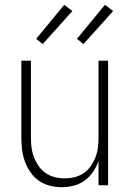

<svg xmlns="http://www.w3.org/2000/svg" viewBox="-20 -773 540 801"><path d="M237 8Q212 8 187 1.5Q162 -5 141.5 -19.5Q121 -34 106.5 -55.5Q92 -77 83.5 -100.5Q75 -124 72 -149.5Q69 -175 69 -200V-520H109V-200Q109 -179 111.5 -158Q114 -137 121.5 -117.5Q129 -98 141 -80.5Q153 -63 170.5 -51Q188 -39 208.5 -34Q229 -29 250 -29Q271 -29 291.5 -34Q312 -39 329.5 -51Q347 -63 359 -80.5Q371 -98 378.5 -117.5Q386 -137 388.5 -158Q391 -179 391 -200V-520H431V0H391V-102Q383 -78 368.5 -56.5Q354 -35 333.5 -20Q313 -5 288 1.5Q263 8 237 8ZM328 -589 301 -611 418 -753 452 -727ZM158 -589 131 -611 248 -753 282 -727Z"/></svg>

Font: Iosevka Curly Extralight
Style: Regular
Weight: 200
Monospace: yes
Designer: Belleve Invis
Foundry: Belleve Invis
Version: Version 22.1.2; ttfautohint (v1.8.4)